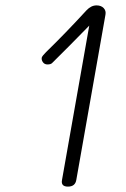

<svg xmlns="http://www.w3.org/2000/svg" viewBox="-20 -694 469 712"><path d="M371 -639 263 -27Q259 -2 232 -2Q205 -2 210 -27L311 -599Q231 -517 173 -460Q168 -455 156 -455Q145 -455 139 -463.5Q133 -472 135 -481Q137 -487 151 -501Q222 -570 301 -656Q318 -674 338 -674Q355 -674 364.5 -664Q374 -654 371 -639Z"/></svg>

Font: Mali Light
Style: Italic
Weight: 300
Italic angle: -10°
Version: Version 1.000; ttfautohint (v1.6)